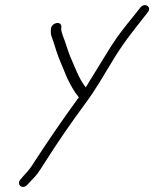

<svg xmlns="http://www.w3.org/2000/svg" viewBox="-20 -603 602 749"><path d="M178.7 -491C177.7 -481 177.8 -473.8 179.8 -465C187.1 -444.9 192.3 -429.2 199.9 -404C210.4 -370.5 223.6 -345.3 235.3 -314C245.9 -288.6 259.9 -262.5 273.4 -242C279.5 -234.7 284.2 -228.3 287.4 -223L287.2 -222C285.3 -220 283.4 -217.7 281.3 -215C225.7 -138 173.8 -63.1 121.5 17C94.5 59.9 93.9 58.5 71 84L60.8 96C40.8 116.6 68.9 139.2 87.3 117L98.5 105C123.8 79.4 126.1 75.8 154.9 31C205.1 -48.9 256.8 -123.1 311.9 -198C353.5 -253.5 378.3 -299.4 416.9 -362C458.8 -432.4 496 -478.1 539.9 -534L556.4 -555C574.6 -576.8 542.3 -595 527.1 -573L510.6 -552C484 -519.2 463.3 -494.1 435.5 -456C406.3 -414.3 359.4 -333.8 330.7 -289C325.6 -279.7 320.3 -270.7 314.7 -262C312.4 -265 312.4 -265 308.8 -270C286.5 -300.1 271.6 -342.9 255.3 -379C245.9 -400.5 233.8 -443.3 225.3 -463C221.4 -475.1 219.5 -479.4 218.7 -491L219.5 -498C219.8 -522.7 182 -515.7 178.7 -491Z"/></svg>

Font: Just Breathe
Style: Obl5
Weight: 400
Foundry: Cannot Into Space Fonts
Version: Version 0.72